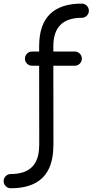

<svg xmlns="http://www.w3.org/2000/svg" viewBox="-20 -801 509 1056"><path d="M195.8 0 195.3 -439.5H156.2Q140.1 -439.5 128.7 -450.9Q117.2 -462.4 117.2 -478.5Q117.2 -494.6 128.7 -506.1Q140.1 -517.6 156.2 -517.6H195.3V-546.9Q195.3 -781.2 429.7 -781.2Q445.8 -781.2 457.3 -769.8Q468.8 -758.3 468.8 -742.2Q468.8 -726.1 457.3 -714.6Q445.8 -703.1 429.7 -703.1Q273.4 -703.1 273.4 -546.9V-517.6H391.1Q407.2 -517.6 418.7 -506.1Q430.2 -494.6 430.2 -478.5Q430.2 -462.4 418.7 -450.9Q407.2 -439.5 391.1 -439.5H273.4L273.9 0H273.4Q273.4 234.4 39.1 234.4Q22.9 234.4 11.5 222.9Q0 211.4 0 195.3Q0 179.2 11.5 167.7Q22.9 156.2 39.1 156.2Q195.3 156.2 195.3 0Z"/></svg>

Font: Comfortaa
Style: Regular
Weight: 400
Designer: Johan Aakerlund - aajohan
Foundry: Johan Aakerlund
Version: Version 2.004 2013